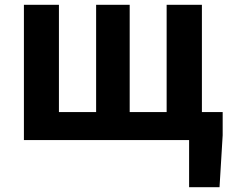

<svg xmlns="http://www.w3.org/2000/svg" viewBox="-20 -580 958 795"><path d="M79 0H763V195H889L902 -20V-116H816V-560H670V-116H517V-560H378V-116H224V-560H79Z"/></svg>

Font: Noto Sans JP
Style: Bold
Weight: 700
Designer: Ryoko NISHIZUKA  (kana, bopomofo & ideographs); Paul D. Hunt (Latin, Greek & Cyrillic); Sandoll Communications , Soo-you
Foundry: Adobe
Version: Version 2.002;hotconv 1.0.116;makeotfexe 2.5.65601